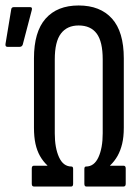

<svg xmlns="http://www.w3.org/2000/svg" viewBox="-20 -681 512 701"><path d="M104 0Q96 0 96 -10V-66Q96 -76 104 -76H153V-77Q137 -92 126 -111.5Q115 -131 109.5 -156Q104 -181 104 -215V-468Q104 -565 146.5 -613Q189 -661 267 -661Q346 -661 389 -613Q432 -565 432 -468V-215Q432 -181 426 -156Q420 -131 409 -111.5Q398 -92 382 -77V-76H431Q439 -76 439 -66V-10Q439 0 431 0H295Q288 0 288 -10V-64Q288 -73 294 -73Q324 -73 339.5 -107Q355 -141 355 -194V-464Q355 -529 333 -558.5Q311 -588 267 -588Q225 -588 202.5 -558.5Q180 -529 180 -464V-194Q180 -141 195.5 -107Q211 -73 241 -73Q247 -73 247 -64V-10Q247 0 240 0ZM7 -510Q-1 -510 0 -520L21 -647Q22 -655 31 -655H90Q99 -655 96 -644L63 -518Q60 -510 52 -510Z"/></svg>

Font: Sofia Sans Extra Condensed Medium
Style: Regular
Weight: 500
Version: Version 4.100